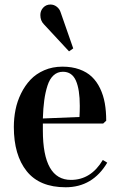

<svg xmlns="http://www.w3.org/2000/svg" viewBox="-20 -792 519 827"><path d="M39.6 -245.1Q39.6 -283.2 46.9 -319.6Q54.2 -356 70.8 -389.6Q87.4 -423.3 111.3 -448.7Q135.3 -474.1 170.7 -489.5Q206.1 -504.9 249 -504.9Q289.6 -504.9 321.8 -493.4Q354 -481.9 375.5 -461.4Q397 -440.9 411.1 -411.4Q425.3 -381.8 431.4 -347.4Q437.5 -313 437.5 -272L424.3 -259.8H164.6V-230Q164.6 -17.1 285.6 -17.1Q371.6 -17.1 422.9 -103L441.9 -91.3Q378.9 14.6 262.7 14.6Q150.4 14.6 95 -54.7Q39.6 -124 39.6 -245.1ZM164.6 -281.7 322.3 -288.1Q323.7 -313 323.7 -335.9Q323.7 -406.7 306.9 -444.8Q290 -482.9 251 -482.9Q227.5 -482.9 210.7 -467.5Q193.8 -452.1 184.6 -423.3Q175.3 -394.5 170.7 -360.6Q166 -326.7 164.6 -281.7ZM153.8 -727.1Q153.8 -746.1 166.3 -759.3Q178.7 -772.5 197.3 -772.5Q212.4 -772.5 224.6 -762.9Q236.8 -753.4 241.2 -738.8L295.4 -583.5L277.3 -570.8L168.5 -688Q153.8 -703.1 153.8 -727.1Z"/></svg>

Font: Vidaloka 
Style: Regular
Weight: 400
Designer: Cyreal (www.cyreal.org)
Foundry: Cyreal (www.cyreal.org)
Version: Version 1.011